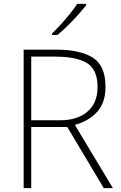

<svg xmlns="http://www.w3.org/2000/svg" viewBox="-20 -970 626 990"><path d="M269 -714Q394 -714 459 -672.5Q524 -631 524 -522Q524 -441 481 -393.5Q438 -346 366 -326L562 0H515L327 -315H141V0H102V-714ZM264 -678H141V-350H292Q379 -350 431 -394.5Q483 -439 483 -521Q483 -611 429 -644.5Q375 -678 264 -678ZM424 -942Q407 -921 382.5 -893.5Q358 -866 330 -838.5Q302 -811 277 -790H248V-797Q269 -817 294 -844.5Q319 -872 341.5 -900Q364 -928 378 -950H424Z"/></svg>

Font: Noto Sans Bengali ExtraLight
Style: Regular
Weight: 200
Designer: Jelle Bosma - Monotype Design Team
Foundry: Monotype Imaging Inc.
Version: Version 2.003; ttfautohint (v1.8.4.7-5d5b)